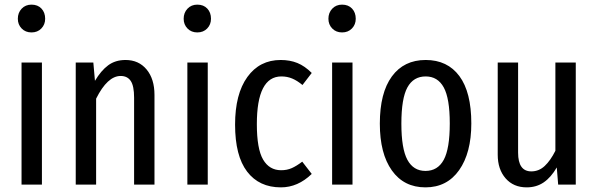

<svg xmlns="http://www.w3.org/2000/svg" viewBox="-20 -797 2579 829"><path d="M175 -716Q175 -691 158.5 -674Q142 -657 116 -657Q90 -657 73.5 -674Q57 -691 57 -716Q57 -742 73.5 -759.5Q90 -777 116 -777Q143 -777 159 -760Q175 -743 175 -716ZM161 0H73V-527H161Z M647 -387V0H559V-375Q559 -426 544.5 -447.5Q530 -469 501 -469Q444 -469 395 -371V0H307V-527H383L390 -448Q416 -492 447 -515Q478 -538 522 -538Q579 -538 613 -497Q647 -456 647 -387Z M891 -716Q891 -691 874.5 -674Q858 -657 832 -657Q806 -657 789.5 -674Q773 -691 773 -716Q773 -742 789.5 -759.5Q806 -777 832 -777Q859 -777 875 -760Q891 -743 891 -716ZM877 0H789V-527H877Z M1326 -482 1286 -430Q1263 -449 1241.5 -458Q1220 -467 1195 -467Q1089 -467 1089 -261Q1089 -154 1116 -108Q1143 -62 1194 -62Q1219 -62 1239.5 -71Q1260 -80 1285 -99L1326 -46Q1266 12 1193 12Q1099 12 1047 -56Q995 -124 995 -259Q995 -391 1048 -464.5Q1101 -538 1192 -538Q1232 -538 1264 -525Q1296 -512 1326 -482Z M1516 -716Q1516 -691 1499.5 -674Q1483 -657 1457 -657Q1431 -657 1414.5 -674Q1398 -691 1398 -716Q1398 -742 1414.5 -759.5Q1431 -777 1457 -777Q1484 -777 1500 -760Q1516 -743 1516 -716ZM1502 0H1414V-527H1502Z M2015 -264Q2015 -137 1962.5 -62.5Q1910 12 1817 12Q1724 12 1672 -61Q1620 -134 1620 -263Q1620 -396 1672 -467Q1724 -538 1818 -538Q1912 -538 1963.5 -468.5Q2015 -399 2015 -264ZM1713 -263Q1713 -155 1739 -107Q1765 -59 1817 -59Q1870 -59 1896 -107Q1922 -155 1922 -264Q1922 -372 1896 -419.5Q1870 -467 1818 -467Q1765 -467 1739 -419.5Q1713 -372 1713 -263Z M2466 0H2390L2384 -74Q2359 -31 2327.5 -9.5Q2296 12 2254 12Q2197 12 2163 -27Q2129 -66 2129 -129V-527H2217V-138Q2217 -57 2274 -57Q2307 -57 2332 -80.5Q2357 -104 2378 -146V-527H2466Z"/></svg>

Font: Fira Sans Compressed
Style: Regular
Weight: 400
Width: 1
Designer: bBox Type GmbH & Carrois Corporate GbR & Edenspiekermann AG
Foundry: bBox Type GmbH & Carrois Corporate GbR & Edenspiekermann AG
Version: Version 4.301